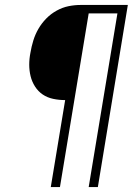

<svg xmlns="http://www.w3.org/2000/svg" viewBox="-20 -755 540 775"><path d="M185 0 243 -351Q218 -351 194.5 -356Q171 -361 152.5 -373.5Q134 -386 121.5 -405.5Q109 -425 103.5 -447.5Q98 -470 98 -494Q98 -518 103 -543Q107 -567 114.5 -591.5Q122 -616 135 -638.5Q148 -661 166.5 -680Q185 -699 208.5 -712Q232 -725 256.5 -730Q281 -735 306 -735H496L375 0H338L454 -701H338L222 0Z"/></svg>

Font: Iosevka Extralight Oblique
Style: Regular
Weight: 200
Italic angle: -9°
Monospace: yes
Designer: Belleve Invis
Foundry: Belleve Invis
Version: Version 32.5.0; ttfautohint (v1.8.4)